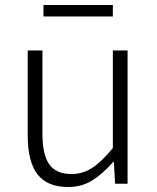

<svg xmlns="http://www.w3.org/2000/svg" viewBox="-20 -736 629 769"><path d="M91 -193V-534H150V-200Q150 -116 177.5 -77.5Q205 -39 266 -39Q311 -39 348.5 -63Q386 -87 432 -143V-534H491V0H441L436 -88H434Q390 -38 348 -12.5Q306 13 253 13Q170 13 130.5 -37.5Q91 -88 91 -193ZM154 -716H432V-670H154Z"/></svg>

Font: Merged Yaku Han JP Light
Style: Regular
Weight: 300
Designer: Ryoko NISHIZUKA 西塚涼子 (kana, bopomofo & ideographs); Paul D. Hunt (Latin, Greek & Cyrillic); Sandoll Communications 산돌커뮤니
Foundry: Adobe
Version: Version 2.004